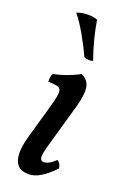

<svg xmlns="http://www.w3.org/2000/svg" viewBox="-142 -759 530 814"><g transform="rotate(20 123.5 -352.0)"><path d="M100 9Q67 9 51 -9Q35 -27 34 -59.5Q33 -92 45 -135L86 -279Q101 -330 103.5 -353Q106 -376 92.5 -382Q79 -388 46 -388Q45 -399 46.5 -408.5Q48 -418 52 -426Q68 -428 90.5 -435Q113 -442 134 -451Q155 -460 167 -467Q198 -454 204.5 -423.5Q211 -393 194 -331L139 -138Q125 -89 127.5 -75Q130 -61 144 -61Q154 -61 167.5 -68Q181 -75 196 -90Q204 -85 208.5 -77Q213 -69 214 -58Q185 -27 156.5 -9Q128 9 100 9ZM150 -706Q157 -664 167.5 -622.5Q178 -581 194 -536Q187 -533 174.5 -533.5Q162 -534 154 -538Q136 -578 110 -624Q84 -670 57 -704Q77 -712 102.5 -713Q128 -714 150 -706Z"/></g></svg>

Font: Vollkorn
Style: Italic
Weight: 400
Italic angle: -11°
Designer: Friedrich Althausen
Foundry: Friedrich Althausen
Version: Version 5.001